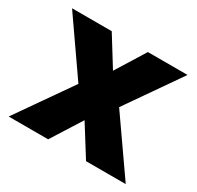

<svg xmlns="http://www.w3.org/2000/svg" viewBox="-114 -620 769 750"><g transform="rotate(30 271.0 -245.0)"><path d="M356 0 252 -166H290L185 0H7L194 -268L197 -221L10 -490H189L292 -324H249L352 -490H531L344 -221L348 -268L535 0Z"/></g></svg>

Font: Gabarito ExtraBold
Style: Regular
Weight: 800
Designer: Leandro Assis / Alvaro Franca / Felipe Casaprima
Foundry: Naipe Foundry
Version: Version 1.000